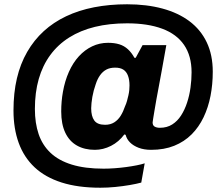

<svg xmlns="http://www.w3.org/2000/svg" viewBox="-20 -721 1045 897"><path d="M449 156Q344 156 267.5 131.5Q191 107 141.5 60.5Q92 14 67.5 -53Q43 -120 43 -205Q43 -287 59 -355Q75 -423 107 -478.5Q139 -534 184.5 -575.5Q230 -617 289 -645Q348 -673 419.5 -687Q491 -701 574 -701Q665 -701 739 -681Q813 -661 865.5 -621.5Q918 -582 946 -523Q974 -464 974 -386Q974 -327 963.5 -273Q953 -219 931 -173Q909 -127 875 -93Q841 -59 794 -40Q747 -21 686 -21Q653 -21 628 -30.5Q603 -40 587.5 -55.5Q572 -71 567 -91L561 -93Q535 -58 498.5 -39.5Q462 -21 423 -21Q375 -21 339.5 -41Q304 -61 285 -101Q266 -141 266 -200Q266 -224 268 -247Q270 -270 274 -292Q283 -343 302 -385.5Q321 -428 348.5 -458Q376 -488 410.5 -504.5Q445 -521 485 -521Q515 -521 537.5 -514Q560 -507 577.5 -491Q595 -475 608 -451H614L646 -510H757L736 -393Q729 -355 722.5 -320Q716 -285 710.5 -255.5Q705 -226 701.5 -203Q698 -180 695.5 -166.5Q693 -153 693 -149Q693 -135 702.5 -129.5Q712 -124 727 -124Q760 -124 784.5 -139.5Q809 -155 826 -181.5Q843 -208 854 -241.5Q865 -275 870 -311.5Q875 -348 875 -383Q875 -460 840 -511Q805 -562 737.5 -587Q670 -612 574 -612Q491 -612 423.5 -595.5Q356 -579 303.5 -546Q251 -513 215 -464Q179 -415 161 -352Q143 -289 143 -212Q143 -146 160.5 -94.5Q178 -43 216 -7Q254 29 315.5 48Q377 67 464 67Q488 67 515.5 65Q543 63 569 59.5Q595 56 618 51.5Q641 47 656 42L640 132Q618 138 586 143.5Q554 149 518.5 152.5Q483 156 449 156ZM471 -138Q496 -138 514 -149.5Q532 -161 544 -180.5Q556 -200 564 -224Q570 -237 573.5 -250Q577 -263 580 -276Q583 -289 584 -301Q585 -313 585 -322Q585 -348 578 -367Q571 -386 556.5 -395.5Q542 -405 518 -405Q494 -405 477 -396Q460 -387 447.5 -369.5Q435 -352 427 -327Q422 -313 418 -298Q414 -283 411.5 -268.5Q409 -254 407.5 -240Q406 -226 406 -215Q406 -178 420.5 -158Q435 -138 471 -138Z"/></svg>

Font: Archivo SemiBold ExtraBold
Style: Italic
Weight: 800
Italic angle: -10°
Version: Version 2.001